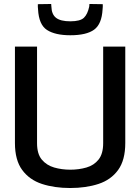

<svg xmlns="http://www.w3.org/2000/svg" viewBox="-20 -934 705 964"><path d="M55 -216V-700H166V-215Q166 -161 190 -132.5Q214 -104 252 -93Q290 -82 333 -82Q376 -82 414 -93Q452 -104 475 -133Q498 -162 498 -215V-700H609V-216Q609 -130 573 -80.5Q537 -31 474.5 -10.5Q412 10 332 10Q253 10 190.5 -10.5Q128 -31 91.5 -80.5Q55 -130 55 -216ZM333 -757Q257 -757 216 -783.5Q175 -810 171 -887Q170 -893 170 -899.5Q170 -906 170 -913L237 -914Q237 -910 237.5 -907Q238 -904 238 -901Q239 -862 261.5 -844.5Q284 -827 333 -827Q383 -827 401.5 -845Q420 -863 428 -901Q429 -905 429 -914L496 -913Q496 -906 496 -899.5Q496 -893 495 -887Q491 -813 452.5 -785Q414 -757 333 -757Z"/></svg>

Font: Georama Medium
Style: Regular
Weight: 500
Designer: Jean-Baptiste Levee
Foundry: Production Type
Version: Version 1.000